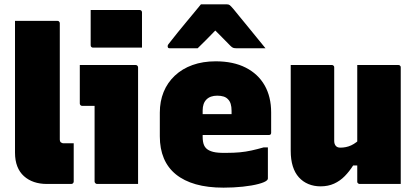

<svg xmlns="http://www.w3.org/2000/svg" viewBox="-20 -846 1910 883"><path d="M49 -566Q49 -612 49 -660.5Q49 -709 49 -750Q73 -750 92.5 -750Q112 -750 129.5 -750Q147 -750 164 -750Q181 -750 200.5 -750Q220 -750 244 -750Q248 -750 250 -748.5Q252 -747 253.5 -744.5Q255 -742 255 -739Q255 -685 255 -631.5Q255 -578 255 -524.5Q255 -471 255 -417.5Q255 -364 255 -311Q255 -258 255 -204Q255 -200 256 -197Q257 -194 259 -192Q262 -190 265 -188.5Q268 -187 273 -187Q279 -187 284 -187Q289 -187 293 -187Q297 -187 301.5 -187Q306 -187 311 -187H319Q319 -145 319 -99.5Q319 -54 319 -11Q319 -7 316 -3.5Q313 0 308 0Q296 0 284 0Q272 0 259.5 0Q247 0 231.5 0Q216 0 195 0Q163 0 136.5 -9Q110 -18 90 -36Q70 -54 59.5 -81Q49 -108 49 -144Q49 -197 49 -249.5Q49 -302 49 -355Q49 -408 49 -461Q49 -514 49 -566Z M415 -11Q415 -40 415 -75Q415 -110 415 -147.5Q415 -185 415 -222.5Q415 -260 415 -294.5Q415 -329 415 -359H403Q398 -359 392.5 -359Q387 -359 381 -359Q375 -359 369.5 -359Q364 -359 358 -359Q354 -359 350.5 -362Q347 -365 347 -370Q347 -414 347 -458.5Q347 -503 347 -547Q371 -547 397.5 -547Q424 -547 451 -547Q478 -547 504.5 -547Q531 -547 556 -547Q581 -547 604 -547Q607 -547 609.5 -545.5Q612 -544 613.5 -541.5Q615 -539 615 -535Q615 -483 615 -426.5Q615 -370 615 -313.5Q615 -257 615 -201Q615 -145 615 -92Q615 -77 615 -61.5Q615 -46 615 -31Q615 -16 615 0Q567 0 520.5 0Q474 0 426 0Q422 0 418.5 -3.5Q415 -7 415 -11ZM397 -800Q418 -800 447.5 -800Q477 -800 509.5 -800Q542 -800 571.5 -800Q601 -800 622 -800Q627 -800 630 -797Q633 -794 633 -789V-627Q612 -627 582.5 -627Q553 -627 520.5 -627Q488 -627 458.5 -627Q429 -627 408 -627Q403 -627 400 -630Q397 -633 397 -638Z M972 -564Q1053 -564 1110 -535Q1167 -506 1197 -453.5Q1227 -401 1227 -329V-235Q1227 -232 1225.5 -229.5Q1224 -227 1222 -226Q1220 -225 1216 -225H985Q970 -225 955.5 -225Q941 -225 927 -225H868V-321H1045Q1045 -325 1045 -327.5Q1045 -330 1045 -336Q1045 -355 1041 -368Q1037 -381 1029 -389Q1021 -398 1008.5 -402Q996 -406 979 -406Q947 -406 929.5 -388.5Q912 -371 912 -338V-217Q912 -206 913.5 -196Q915 -186 918.5 -178Q922 -170 928 -164Q939 -153 960.5 -147.5Q982 -142 1023 -143Q1055 -143 1082.5 -145.5Q1110 -148 1137 -154Q1164 -160 1192 -168H1212Q1212 -132 1212 -96.5Q1212 -61 1212 -25Q1212 -23 1211 -21Q1210 -19 1208 -17Q1199 -8 1169 0Q1139 8 1096.5 12.5Q1054 17 1008 17Q935 17 880.5 1.5Q826 -14 789 -44Q752 -74 733.5 -118Q715 -162 715 -219V-328Q715 -380 732.5 -423Q750 -466 784 -498Q818 -530 865.5 -547Q913 -564 972 -564ZM904 -826Q934 -826 964 -826Q994 -826 1024 -826Q1032 -826 1037 -822Q1042 -818 1054 -804Q1061 -795 1078 -774.5Q1095 -754 1117 -727Q1139 -700 1161 -673Q1183 -646 1201 -624Q1169 -624 1135.5 -624Q1102 -624 1069 -624Q1058 -624 1052.5 -626Q1047 -628 1040 -635Q1031 -644 1010 -665.5Q989 -687 951 -725L1003 -705H939L990 -726Q953 -688 930.5 -665Q908 -642 889 -624H762Q757 -624 755 -625Q753 -626 752 -628.5Q751 -631 751 -633Q751 -638 754 -642Q757 -646 769 -661Q780 -675 798 -697.5Q816 -720 837 -745Q858 -770 876 -792Q894 -814 904 -826Z M1506 -547Q1510 -547 1512 -545.5Q1514 -544 1515.5 -542Q1517 -540 1517 -536Q1517 -494 1517 -450.5Q1517 -407 1517 -364.5Q1517 -322 1517 -280Q1517 -238 1517 -198Q1517 -184 1524 -175.5Q1531 -167 1545 -167Q1558 -167 1570.5 -169.5Q1583 -172 1595 -177.5Q1607 -183 1619.5 -192.5Q1632 -202 1645 -215V-85H1604Q1587 -58 1565.5 -36Q1544 -14 1516.5 -1.5Q1489 11 1454 11Q1424 11 1398.5 0.5Q1373 -10 1354.5 -30.5Q1336 -51 1326.5 -81.5Q1317 -112 1317 -152Q1317 -188 1317 -227Q1317 -266 1317 -306Q1317 -346 1317 -387Q1317 -427 1317 -467.5Q1317 -508 1317 -547Q1364 -547 1411.5 -547Q1459 -547 1506 -547ZM1812 -547Q1816 -547 1818 -545.5Q1820 -544 1821.5 -542Q1823 -540 1823 -536Q1823 -463 1823 -390.5Q1823 -318 1823 -244.5Q1823 -171 1823 -98Q1823 -80 1823 -63Q1823 -46 1823 -30Q1823 -14 1823 0Q1796 0 1760.5 0Q1725 0 1691.5 0Q1658 0 1634 0Q1631 0 1628.5 -1.5Q1626 -3 1624.5 -5Q1623 -7 1623 -11Q1623 -100 1623 -189.5Q1623 -279 1623 -368.5Q1623 -458 1623 -547Q1649 -547 1683.5 -547Q1718 -547 1752.5 -547Q1787 -547 1812 -547Z"/></svg>

Font: Recursive Black
Style: Regular
Weight: 900
Version: Version 1.085